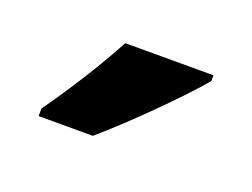

<svg xmlns="http://www.w3.org/2000/svg" viewBox="-43 -842 411 313"><g transform="rotate(20 162.5 -686.0)"><path d="M285 -756V-766H132C108 -721 74 -667 40 -619V-606H134C182 -647 255 -720 285 -756Z"/></g></svg>

Font: Noto Sans Telugu Condensed
Style: Bold
Weight: 700
Width: 3
Designer: Jelle Bosma - Monotype Design Team
Foundry: Monotype Imaging Inc.
Version: Version 2.005